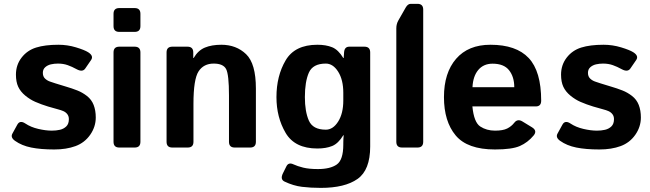

<svg xmlns="http://www.w3.org/2000/svg" viewBox="-20 -750 3302 976"><path d="M56.2 -34.2Q32.2 -51.3 43 -70.8L67.9 -116.2Q81.1 -140.6 108.9 -122.1Q136.7 -103.5 174.6 -94.7Q212.4 -85.9 243.7 -85.9Q265.6 -85.9 284.7 -90.3Q303.7 -94.7 316.9 -107.4Q330.1 -120.1 330.1 -144.5Q330.1 -159.2 322.3 -169.4Q314.5 -179.7 302.2 -185.1Q290 -190.4 276.4 -193.8Q258.3 -198.2 224.4 -208.5Q190.4 -218.8 159.2 -232.4Q133.3 -243.7 108.6 -263.9Q84 -284.2 72.5 -309.1Q61 -334 61 -370.6Q61 -419.9 89.6 -457Q118.2 -494.1 163.6 -508.3Q209 -522.5 276.9 -522.5Q322.8 -522.5 366.2 -509.3Q409.7 -496.1 428.2 -484.4Q457.5 -465.8 442.9 -444.8L413.1 -401.4Q399.4 -381.8 369.1 -398.4Q346.2 -411.1 324 -418.9Q301.8 -426.8 274.4 -426.8Q255.9 -426.8 238.8 -422.9Q221.7 -418.9 209.7 -408.2Q197.8 -397.5 197.8 -379.9Q197.8 -361.3 208.7 -350.8Q219.7 -340.3 234.1 -335.4Q248.5 -330.6 261.7 -326.2Q289.1 -317.4 316.9 -309.3Q344.7 -301.3 373.5 -290Q398.4 -280.3 421.9 -262.2Q445.3 -244.1 456.1 -216.3Q466.8 -188.5 466.8 -152.8Q466.8 -105.5 438.5 -64.9Q410.2 -24.4 363.8 -7.3Q317.4 9.8 255.9 9.8Q187 9.8 138.7 0Q90.3 -9.8 56.2 -34.2Z M586.4 0Q557.1 0 557.1 -29.3V-483.4Q557.1 -512.7 586.4 -512.7H664.6Q693.8 -512.7 693.8 -483.4V-29.3Q693.8 0 664.6 0ZM586.4 -587.9Q557.1 -587.9 557.1 -617.2V-679.7Q557.1 -709 586.4 -709H664.6Q693.8 -709 693.8 -679.7V-617.2Q693.8 -587.9 664.6 -587.9Z M856 0Q826.7 0 826.7 -29.3V-483.4Q826.7 -512.7 856 -512.7H933.1Q962.4 -512.7 962.4 -483.4V-455.1H964.4Q986.8 -493.7 1021.5 -508.1Q1056.2 -522.5 1105 -522.5Q1181.2 -522.5 1231 -474.6Q1280.8 -426.8 1280.8 -299.8V-29.3Q1280.8 0 1251.5 0H1173.3Q1144 0 1144 -29.3V-264.6Q1144 -371.1 1129.4 -398.9Q1114.7 -426.8 1066.4 -426.8Q1015.1 -426.8 989.3 -387Q963.4 -347.2 963.4 -221.7V-29.3Q963.4 0 934.1 0Z M1385.3 -256.3Q1385.3 -363.8 1431.9 -443.1Q1478.5 -522.5 1593.3 -522.5Q1637.2 -522.5 1668.5 -509.8Q1699.7 -497.1 1725.1 -455.1H1727.1L1729 -483.4Q1731 -512.7 1755.4 -512.7H1832.5Q1861.8 -512.7 1861.8 -483.4V-5.4Q1861.8 114.3 1797.4 159.7Q1732.9 205.1 1610.8 205.1Q1559.1 205.1 1515.1 199.7Q1471.2 194.3 1426.3 172.9Q1402.8 161.6 1418.5 130.4L1436 95.2Q1446.8 73.7 1471.7 85.4Q1491.7 94.7 1521.2 102.1Q1550.8 109.4 1596.2 109.4Q1658.7 109.4 1691.9 86.2Q1725.1 63 1725.1 -15.1V-23.4Q1725.1 -43 1727.1 -62.5H1725.1Q1699.7 -20.5 1668.5 -7.8Q1637.2 4.9 1593.3 4.9Q1478.5 4.9 1431.9 -74.5Q1385.3 -153.8 1385.3 -256.3ZM1529.8 -256.3Q1529.8 -183.1 1550 -137Q1570.3 -90.8 1636.2 -90.8Q1672.9 -90.8 1699 -132.1Q1725.1 -173.3 1725.1 -239.3V-278.3Q1725.1 -344.2 1699 -385.5Q1672.9 -426.8 1636.2 -426.8Q1570.3 -426.8 1550 -380.6Q1529.8 -334.5 1529.8 -256.3Z M2023.9 0Q1994.6 0 1994.6 -29.3V-606Q1994.6 -627.9 2004.9 -646L2042.5 -711.9Q2053.2 -730.5 2067.9 -730.5H2102.1Q2131.3 -730.5 2131.3 -701.2V-29.3Q2131.3 0 2102.1 0Z M2236.8 -256.3Q2236.8 -379.9 2298.6 -451.2Q2360.4 -522.5 2473.1 -522.5Q2604 -522.5 2667.5 -455.1Q2731 -387.7 2731 -238.3Q2731 -209 2703.6 -209H2381.3Q2389.2 -127.9 2421.4 -106.9Q2453.6 -85.9 2496.1 -85.9Q2536.6 -85.9 2558.1 -96.7Q2579.6 -107.4 2594.2 -126Q2610.8 -147.5 2635.3 -132.8L2684.1 -103Q2712.9 -85.4 2692.4 -61Q2662.6 -25.4 2622.6 -7.8Q2582.5 9.8 2496.1 9.8Q2356 9.8 2296.4 -61.5Q2236.8 -132.8 2236.8 -256.3ZM2381.8 -306.6H2594.2Q2594.2 -359.4 2567.9 -392.8Q2541.5 -426.3 2483.9 -426.3Q2438 -426.3 2411.1 -394.3Q2384.3 -362.3 2381.8 -306.6Z M2827.1 -34.2Q2803.2 -51.3 2814 -70.8L2838.9 -116.2Q2852.1 -140.6 2879.9 -122.1Q2907.7 -103.5 2945.6 -94.7Q2983.4 -85.9 3014.6 -85.9Q3036.6 -85.9 3055.7 -90.3Q3074.7 -94.7 3087.9 -107.4Q3101.1 -120.1 3101.1 -144.5Q3101.1 -159.2 3093.3 -169.4Q3085.4 -179.7 3073.2 -185.1Q3061 -190.4 3047.4 -193.8Q3029.3 -198.2 2995.4 -208.5Q2961.4 -218.8 2930.2 -232.4Q2904.3 -243.7 2879.6 -263.9Q2855 -284.2 2843.5 -309.1Q2832 -334 2832 -370.6Q2832 -419.9 2860.6 -457Q2889.2 -494.1 2934.6 -508.3Q2980 -522.5 3047.9 -522.5Q3093.8 -522.5 3137.2 -509.3Q3180.7 -496.1 3199.2 -484.4Q3228.5 -465.8 3213.9 -444.8L3184.1 -401.4Q3170.4 -381.8 3140.1 -398.4Q3117.2 -411.1 3095 -418.9Q3072.8 -426.8 3045.4 -426.8Q3026.9 -426.8 3009.8 -422.9Q2992.7 -418.9 2980.7 -408.2Q2968.8 -397.5 2968.8 -379.9Q2968.8 -361.3 2979.7 -350.8Q2990.7 -340.3 3005.1 -335.4Q3019.5 -330.6 3032.7 -326.2Q3060.1 -317.4 3087.9 -309.3Q3115.7 -301.3 3144.5 -290Q3169.4 -280.3 3192.9 -262.2Q3216.3 -244.1 3227.1 -216.3Q3237.8 -188.5 3237.8 -152.8Q3237.8 -105.5 3209.5 -64.9Q3181.2 -24.4 3134.8 -7.3Q3088.4 9.8 3026.9 9.8Q2958 9.8 2909.7 0Q2861.3 -9.8 2827.1 -34.2Z"/></svg>

Font: Istok Web
Style: Bold
Weight: 700
Designer: Andrey V. Panov
Foundry: Andrey V. Panov
Version: Version 1.0.2g